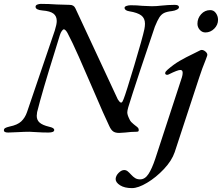

<svg xmlns="http://www.w3.org/2000/svg" viewBox="-30 -678 1142 988"><path d="M-10 -7Q-10 -15 -3.5 -19Q3 -23 20 -27Q60 -35 79.5 -53.5Q99 -72 109 -101L252 -521Q262 -553 262 -570Q262 -595 245 -608Q228 -621 189 -624Q153 -627 153 -643Q153 -651 162 -654.5Q171 -658 180 -658Q221 -658 262 -655Q310 -653 329 -653Q350 -653 358 -635L576 -167Q579 -162 584 -156Q589 -150 593 -150Q597 -150 600 -155Q603 -160 606 -168Q618 -198 661 -341.5Q704 -485 713 -528Q716 -543 716 -556Q716 -584 697 -598.5Q678 -613 635 -620Q611 -624 611 -638Q611 -644 621 -647.5Q631 -651 642 -651Q675 -651 702 -648Q736 -646 751 -646Q776 -646 799 -649Q837 -653 869 -653Q891 -653 891 -641Q891 -634 880.5 -628.5Q870 -623 855 -621Q828 -618 814 -611Q800 -604 790 -588.5Q780 -573 767 -541Q742 -469 693 -321Q644 -173 630 -126Q625 -108 625 -100Q625 -87 635 -67Q639 -57 645 -50.5Q651 -44 657 -39.5Q663 -35 665 -33Q676 -25 680 -20.5Q684 -16 684 -9Q684 -3 681 -1.5Q678 0 672 0Q646 0 614 4Q592 6 583 6Q563 6 552 -2Q541 -10 532 -30Q509 -77 447 -222Q412 -304 376 -385Q340 -466 318 -507Q314 -515 308.5 -521Q303 -527 299 -527Q294 -527 288 -518.5Q282 -510 278 -497L254 -419Q186 -202 161 -101Q159 -87 159 -82Q159 -60 174 -47Q189 -34 222 -26Q236 -23 242.5 -19Q249 -15 249 -9Q249 4 219 4Q188 4 158 2Q134 0 121 0Q98 0 62 2Q28 4 12 4Q-10 4 -10 -7ZM565 243Q566 226 580.5 211.5Q595 197 609 197Q619 197 627 203.5Q635 210 645 221Q655 232 665.5 238.5Q676 245 691 245Q716 245 734 217.5Q752 190 769 139L906 -280Q910 -293 910 -303Q910 -318 898 -318Q884 -318 838 -295Q834 -293 830 -293Q826 -293 823 -295Q820 -297 820 -301Q820 -306 823.5 -310.5Q827 -315 833 -320Q864 -347 895 -365Q926 -383 968 -403L1002 -420Q1014 -424 1027 -413Q1040 -402 1036 -391L1028 -369Q1011 -328 995 -279L869 105Q854 149 813.5 192Q773 235 727 262.5Q681 290 649 290Q611 290 588 275.5Q565 261 565 243ZM986 -556Q986 -584 1005 -605Q1024 -626 1052 -626Q1070 -626 1081 -610.5Q1092 -595 1092 -576Q1092 -550 1072.5 -530.5Q1053 -511 1027 -511Q1010 -511 998 -524.5Q986 -538 986 -556Z"/></svg>

Font: EB Garamond Medium
Style: Italic
Weight: 500
Italic angle: -17.2°
Designer: Georg Duffner and Octavio Pardo
Foundry: Georg Duffner
Version: Version 1.000